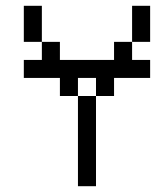

<svg xmlns="http://www.w3.org/2000/svg" viewBox="-20 -645 540 665"><path d="M500 -375V-437.5H437.5V-500H375V-437.5H187.5V-500H125V-437.5H62.5V-375H187.5V-312.5H250V0H312.5V-312.5H250V-375H312.5V-312.5H375V-375ZM125 -500Q125 -500 125 -625H62.5Q62.5 -625 62.5 -500ZM437.5 -500H500Q500 -500 500 -625H437.5Q437.5 -625 437.5 -500Z"/></svg>

Font: Unifont
Style: Regular
Weight: 500
Version: Version 13.0.05